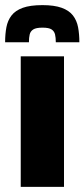

<svg xmlns="http://www.w3.org/2000/svg" viewBox="-34 -730 330 750"><path d="M47 0V-510H216V0ZM132 -710Q178 -710 207 -699.5Q236 -689 251 -669.5Q266 -650 271 -623.5Q276 -597 276 -565H184Q184 -583 181 -595.5Q178 -608 167.5 -615Q157 -622 132 -622Q107 -622 96 -615Q85 -608 82 -595.5Q79 -583 79 -565H-14Q-14 -597 -9 -623.5Q-4 -650 11 -669.5Q26 -689 55 -699.5Q84 -710 132 -710Z"/></svg>

Font: Saira SemiCondensed ExtraBold
Style: Regular
Weight: 800
Width: 4
Designer: Hector Gatti with collaboration of the Omnibus-Type team
Foundry: Omnibus-Type
Version: Version 1.101